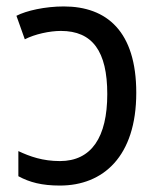

<svg xmlns="http://www.w3.org/2000/svg" viewBox="-20 -566 494 596"><path d="M178 -546C120 -546 62 -533 31 -517L57 -444C88 -460 134 -470 169 -470C267 -470 313 -407 313 -274C313 -140 264 -66 166 -66C113 -66 73 -80 37 -97V-19C72 0 110 10 166 10C300 10 403 -80 403 -278C403 -468 312 -546 178 -546Z"/></svg>

Font: Noto Sans Thai
Style: Regular
Weight: 400
Designer: Monotype Design Team
Foundry: Monotype Imaging Inc.
Version: Version 1.901